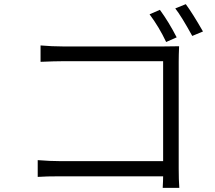

<svg xmlns="http://www.w3.org/2000/svg" viewBox="-20 -901 1040 927"><path d="M833 -720.7 782.2 -698.2Q748 -770.5 702.1 -832L752 -853.5Q794.9 -794.9 833 -720.7ZM842.8 -603.5V-86.9Q842.8 -32.2 845.7 5.9H765.6Q765.6 2 766.1 -5.9Q766.6 -13.7 767.1 -26.9Q767.6 -40 767.6 -49.8H273.4Q201.2 -49.8 162.1 -46.9V-127.9Q222.7 -123 271.5 -123H767.6V-605.5H283.2Q246.1 -605.5 175.8 -602.5V-681.6Q231.4 -676.8 282.2 -676.8H772.5Q823.2 -676.8 844.7 -677.7Q842.8 -634.8 842.8 -603.5ZM826.2 -860.4 877 -880.9Q910.2 -835.9 960 -749L908.2 -727.5Q855.5 -823.2 826.2 -860.4Z"/></svg>

Font: GenEi Gothic M SemiLight
Style: Regular
Weight: 350
Designer: o_tamon (Modified); [Source Han Sans]
Ryoko NISHIZUKA  (kana & ideographs); Paul D. Hunt (Latin, Greek & Cyrillic); Wenl
Version: Version 1.1a;Original Version 1.004